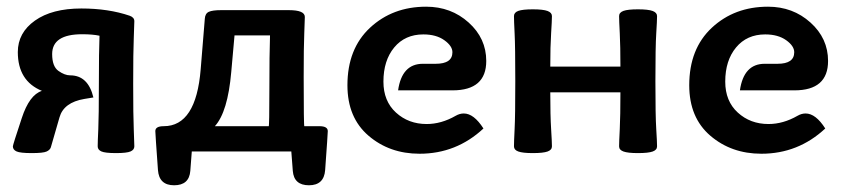

<svg xmlns="http://www.w3.org/2000/svg" viewBox="-20 -448 2509 568"><path d="M323.2 4.9Q291 4.9 280 0Q269 -4.9 269 -15.1Q269 -27.8 270.8 -66.2Q272.5 -104.5 272.5 -200.4Q272.5 -296.4 274.4 -342.3Q253.9 -346.7 223.1 -346.7Q134.3 -346.7 134.3 -288.1Q134.3 -251.5 152.8 -238.3Q171.4 -225.1 187.5 -225.1Q240.7 -225.1 256.3 -159.7L229.5 -155.3Q168.5 -145 156 -100.8Q143.6 -56.6 130.4 -12.2Q127.9 -4.4 117.9 0.2Q107.9 4.9 73.7 4.9Q40 4.9 29.1 0Q18.1 -4.9 18.1 -15.1Q18.1 -19.5 44.4 -98.6Q66.9 -167.5 104 -179.2Q32.7 -208.5 32.7 -293.9Q32.7 -351.1 83.3 -387Q133.8 -422.9 220.7 -422.9Q300.8 -422.9 363.8 -401.4Q377.4 -396.5 377.4 -385.3Q377.4 -372.1 375.7 -334Q374 -295.9 374 -200.2Q374 -104.5 375.7 -66.2Q377.4 -27.8 377.4 -15.1Q377.4 -4.9 366.2 0Q355 4.9 323.2 4.9Z M894 100.1Q849.6 100.1 846.2 57.6L841.8 0H547.4L543 57.6Q539.6 100.1 495.1 100.1Q450.7 100.1 447.3 55.2Q439.5 -52.7 439.5 -60.1Q439.5 -74.7 464.4 -74.7Q560.1 -74.7 573.7 -243.2L585.9 -392.6Q586.9 -408.2 597.9 -413.1Q608.9 -418 634.3 -418H834.5Q881.8 -418 881.8 -397.9Q881.8 -385.3 880.1 -348.1Q878.4 -311 878.4 -220.2Q878.4 -74.2 880.4 -74.2V-74.7H924.8Q949.7 -74.7 949.7 -60.1Q949.7 -52.7 941.9 55.2Q938.5 100.1 894 100.1ZM774.9 -74.2Q776.9 -74.2 776.9 -185.5Q776.9 -287.1 778.8 -343.3H673.8L664.1 -234.9Q653.8 -116.7 615.7 -74.7H774.9Z M1231 -259.3H1269Q1318.4 -259.3 1318.4 -293.5Q1318.4 -312 1294.4 -329.1Q1270.5 -346.2 1232.4 -346.2Q1178.2 -346.2 1146.2 -307.6Q1114.3 -269 1114.3 -206.5Q1114.3 -148.9 1151.4 -115Q1188.5 -81.1 1242.2 -81.1Q1285.6 -81.1 1328.1 -105.5Q1339.8 -112.3 1352.1 -112.3Q1381.8 -112.3 1410.2 -67.9Q1330.1 6.8 1221.2 6.8Q1132.3 6.8 1070.1 -46.6Q1007.8 -100.1 1007.8 -195.8Q1007.8 -303.7 1074.7 -366Q1141.6 -428.2 1240.7 -428.2Q1314.5 -428.2 1366.5 -381.3Q1418.5 -334.5 1418.5 -267.6Q1418.5 -180.7 1318.8 -180.7H1157.7Q1168.9 -259.3 1231 -259.3Z M1867.2 4.9Q1837.4 4.9 1824.5 0.2Q1811.5 -4.4 1811.5 -15.1Q1811.5 -27.8 1813.5 -66.4Q1815.4 -105 1815.4 -174.8H1607.9Q1607.9 -105 1610.4 -66.4Q1612.8 -27.8 1612.8 -15.1Q1612.8 -4.4 1599.9 0.2Q1586.9 4.9 1556.2 4.9Q1526.4 4.9 1513.4 0.2Q1500.5 -4.4 1500.5 -15.1Q1500.5 -27.8 1502.4 -66.2Q1504.4 -104.5 1504.4 -207.5Q1504.4 -311 1502.4 -349.1Q1500.5 -387.2 1500.5 -400.4Q1500.5 -411.1 1513.4 -415.8Q1526.4 -420.4 1556.2 -420.4Q1586.9 -420.4 1599.9 -415.5Q1612.8 -410.6 1612.8 -400.4Q1612.8 -387.2 1610.4 -349.4Q1607.9 -311.5 1607.9 -251H1815.4Q1815.4 -311.5 1813.5 -349.4Q1811.5 -387.2 1811.5 -400.4Q1811.5 -411.1 1824.5 -415.8Q1837.4 -420.4 1867.2 -420.4Q1897.9 -420.4 1910.9 -415.5Q1923.8 -410.6 1923.8 -400.4Q1923.8 -387.2 1921.4 -349.1Q1918.9 -311 1918.9 -207.5Q1918.9 -104.5 1921.4 -66.2Q1923.8 -27.8 1923.8 -15.1Q1923.8 -4.4 1910.9 0.2Q1897.9 4.9 1867.2 4.9Z M2242.2 -259.3H2280.3Q2329.6 -259.3 2329.6 -293.5Q2329.6 -312 2305.7 -329.1Q2281.7 -346.2 2243.7 -346.2Q2189.5 -346.2 2157.5 -307.6Q2125.5 -269 2125.5 -206.5Q2125.5 -148.9 2162.6 -115Q2199.7 -81.1 2253.4 -81.1Q2296.9 -81.1 2339.4 -105.5Q2351.1 -112.3 2363.3 -112.3Q2393.1 -112.3 2421.4 -67.9Q2341.3 6.8 2232.4 6.8Q2143.6 6.8 2081.3 -46.6Q2019 -100.1 2019 -195.8Q2019 -303.7 2085.9 -366Q2152.8 -428.2 2252 -428.2Q2325.7 -428.2 2377.7 -381.3Q2429.7 -334.5 2429.7 -267.6Q2429.7 -180.7 2330.1 -180.7H2168.9Q2180.2 -259.3 2242.2 -259.3Z"/></svg>

Font: ALMAS
Style: Bold
Weight: 700
Designer: ALMAS Font/ by Husham Jawad Kadhim, derived from the Bainsely font by/ Paul James MIller
Foundry: High-Logic / Made with FontCreator
Version: Version 1.411;September 19, 2021;FontCreator 14.0.0.2814 32-